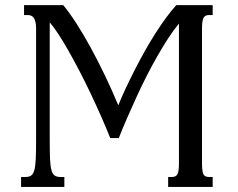

<svg xmlns="http://www.w3.org/2000/svg" viewBox="-20 -736 937 756"><path d="M122.1 -624.5Q122.1 -649.4 114.5 -663.1Q106.9 -676.8 89.4 -676.8H74.7V-715.8H229Q252.9 -687 280.5 -644.3Q308.1 -601.6 336.4 -549.8Q364.7 -498 392.8 -439.7Q420.9 -381.3 445.8 -321.3Q458.5 -353 475.3 -388.9Q492.2 -424.8 511 -461.7Q529.8 -498.5 550.5 -535.4Q571.3 -572.3 592.5 -605.5Q613.8 -638.7 634.5 -667Q655.3 -695.3 674.3 -715.8H817.4V-676.8H802.7Q785.6 -676.8 780.5 -663.6Q775.4 -650.4 775.4 -625.5V-91.8Q775.4 -64 780.3 -51.5Q785.2 -39.1 802.7 -39.1H817.4V0H642.1V-39.1H656.7Q674.3 -39.1 679.4 -51.5Q684.6 -64 684.6 -91.3V-643.1Q664.1 -618.7 642.6 -585.7Q621.1 -552.7 599.4 -514.6Q577.6 -476.6 556.6 -435.1Q535.6 -393.6 516.4 -351.6Q497.1 -309.6 479.5 -269Q461.9 -228.5 447.8 -192.4H414.1Q398.4 -231.9 378.9 -276.1Q359.4 -320.3 338.1 -365.2Q316.9 -410.2 294.4 -453.4Q272 -496.6 250.7 -534.2Q229.5 -571.8 210.2 -601.3Q190.9 -630.9 175.8 -647.9V-184.6Q175.8 -138.7 177 -110.1Q178.2 -81.5 182.6 -65.9Q187 -50.3 195.6 -44.7Q204.1 -39.1 218.3 -39.1H233.4V0H63V-39.1H80.1Q94.2 -39.1 102.5 -44.7Q110.8 -50.3 115.2 -65.9Q119.6 -81.5 120.8 -110.1Q122.1 -138.7 122.1 -185.1Z"/></svg>

Font: Arian Grqi
Style: Regular
Weight: 400
Designer: Ruben Hakobyan (Tarumian)
Foundry: Ruben Hakobyan (Tarumian)
Version: Version 1.003